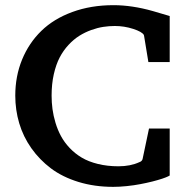

<svg xmlns="http://www.w3.org/2000/svg" viewBox="-20 -707 716 743"><path d="M424.3 -606.4Q402.3 -606.4 379.9 -603Q357.4 -599.6 333 -590.8Q308.6 -582 286.9 -568.4Q265.1 -554.7 245.1 -533.2Q225.1 -511.7 210.9 -484.6Q196.8 -457.5 188.2 -419.7Q179.7 -381.8 179.7 -336.9Q179.7 -310.5 183.1 -284.9Q186.5 -259.3 194.8 -231.7Q203.1 -204.1 216.1 -180.2Q229 -156.2 249.5 -134.5Q270 -112.8 296.1 -97.2Q322.3 -81.5 358.9 -72.5Q395.5 -63.5 438.5 -63.5Q484.9 -63.5 519.5 -79.6Q522 -80.6 523.9 -81.5Q525.9 -82.5 527.3 -84Q528.8 -85.4 530 -87.4Q531.2 -89.4 531.7 -91.3L556.6 -209.5H636.7V-27.8L630.4 -24.4Q622.6 -20.5 607.2 -15.4Q591.8 -10.3 569.6 -4.6Q547.4 1 522.9 5.6Q498.5 10.3 470.5 13.2Q442.4 16.1 418 16.1Q345.7 16.1 283.7 -2.9Q221.7 -22 177.2 -55.4Q132.8 -88.9 101.3 -133.5Q69.8 -178.2 54.4 -230Q39.1 -281.7 39.1 -336.9Q39.1 -412.1 65.4 -476.3Q91.8 -540.5 139.9 -587.4Q188 -634.3 260 -660.6Q332 -687 418.9 -687Q491.2 -687 571.8 -664.1L636.7 -645V-466.8H554.2L537.6 -567.9L536.6 -571.8Q529.8 -584 495.4 -595.2Q460.9 -606.4 424.3 -606.4Z"/></svg>

Font: TAML ThiruValluvar
Style: Bold
Weight: 400
Version: Version 0.271; dev 7ad24fM